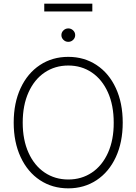

<svg xmlns="http://www.w3.org/2000/svg" viewBox="-20 -1031 754 1061"><path d="M357.4 9.8Q269 9.8 200.7 -35.4Q132.3 -80.6 94 -163.1Q55.7 -245.6 55.7 -353.5Q55.7 -461.9 94 -544.2Q132.3 -626.5 200.7 -671.6Q269 -716.8 357.4 -716.8Q445.3 -716.8 513.7 -671.6Q582 -626.5 620.1 -544.2Q658.2 -461.9 658.2 -353.5Q658.2 -245.1 620.1 -162.8Q582 -80.6 513.7 -35.4Q445.3 9.8 357.4 9.8ZM357.4 -668.9Q284.2 -668.9 227.1 -630.6Q169.9 -592.3 137.7 -520.8Q105.5 -449.2 105.5 -353.5Q105.5 -258.3 137.5 -187.3Q169.4 -116.2 226.6 -77.6Q283.7 -39.1 357.4 -39.1Q430.7 -39.1 487.8 -77.4Q544.9 -115.7 576.9 -187Q608.9 -258.3 608.4 -353.5Q608.4 -449.2 576.4 -520.5Q544.4 -591.8 487.5 -630.4Q430.7 -668.9 357.4 -668.9ZM319.3 -836.9Q319.3 -852.1 330.6 -863Q341.8 -874 357.4 -874Q373 -874 384.3 -863Q395.5 -852.1 395.5 -836.9Q395.5 -821.8 384.3 -810.8Q373 -799.8 357.4 -799.8Q341.8 -799.8 330.6 -810.8Q319.3 -821.8 319.3 -836.9ZM490.2 -967.8H224.6V-1010.7H490.2Z"/></svg>

Font: Pretendard JP ExtraLight
Style: Regular
Weight: 200
Designer: Base glyphs from Inter by Rasmus Andersson; Hangeul glyphs from Noto Sans CJK(Source Han Sans) by Jang Soo-young and Kan
Foundry: Kil Hyung-jin
Version: Version 1.309